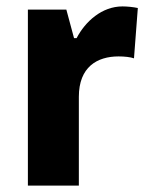

<svg xmlns="http://www.w3.org/2000/svg" viewBox="-20 -630 465 599"><path d="M362 -610C298 -610 246 -563 219 -511H211L187 -600H67V-51H226V-328C226 -421 283 -454 350 -454C368 -454 387 -452 398 -448L410 -605C396 -608 377 -610 362 -610Z"/></svg>

Font: Noto Sans Tamil UI SemiCondensed ExtraBold
Style: Regular
Weight: 800
Width: 4
Designer: Jelle Bosma - Monotype Design Team
Foundry: Monotype Imaging Inc.
Version: Version 2.004